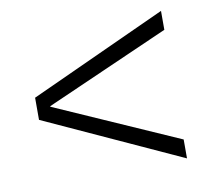

<svg xmlns="http://www.w3.org/2000/svg" viewBox="-66 -640 798 700"><g transform="rotate(-10 333.5 -290.0)"><path d="M572 -493 114 -291V-289L572 -87V-17L65 -249V-331L572 -563Z"/></g></svg>

Font: M PLUS 1p
Style: Regular
Weight: 400
Version: Version 1.062